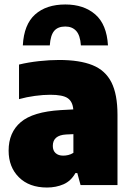

<svg xmlns="http://www.w3.org/2000/svg" viewBox="-20 -827 586 858"><path d="M190 11Q110.5 11 64.5 -34.8Q18.5 -80.5 18.5 -154Q18.5 -235 72.8 -281.2Q127 -327.5 251.5 -335L307.5 -338Q304.5 -373.5 282.2 -388.5Q260 -403.5 204.5 -403.5Q173.5 -403.5 136.2 -398.5Q99 -393.5 65 -384V-538.5Q106 -548.5 154 -553.8Q202 -559 244 -559Q336 -559 393.5 -535.8Q451 -512.5 478 -459Q505 -405.5 505 -314V0H340L325.5 -53.5H317Q297 -18 263.8 -3.5Q230.5 11 190 11ZM216 -175Q216 -154 228.5 -142.8Q241 -131.5 262.5 -131.5Q273 -131.5 285 -134.2Q297 -137 308 -144V-227.5L275 -226Q216 -222.5 216 -175ZM82 -624Q87 -718 137 -762.5Q187 -807 272 -807Q354.5 -807 405.8 -762.5Q457 -718 462.5 -624H341.5Q338.5 -669 320.5 -688.8Q302.5 -708.5 272 -708.5Q238.5 -708.5 222 -688.8Q205.5 -669 202.5 -624Z"/></svg>

Font: Encode Sans SemiCondensed SemiCondensed Black
Style: Regular
Weight: 900
Width: 4
Designer: Multiple Designers
Foundry: Impallari Type
Version: Version 3.000; ttfautohint (v1.8.3) -l 8 -r 50 -G 200 -x 14 